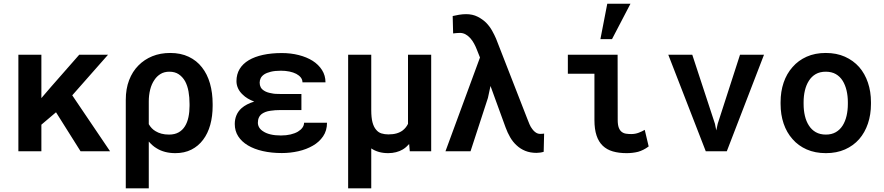

<svg xmlns="http://www.w3.org/2000/svg" viewBox="-20 -828 4841 1051"><path d="M286.6 -213.4 420.9 0H582.5L375.5 -306.2L571.3 -528.3H413.6L259.3 -352.5L206.5 -291V-528.3H80.6V0H206.5V-145.5Z M1144 -248.5V-258.8Q1144 -319.8 1129.4 -371.1Q1114.7 -422.4 1085.4 -459.5Q1056.6 -496.6 1012.9 -517.3Q969.2 -538.1 912.1 -538.1Q857.9 -538.1 814 -520.3Q770 -502.4 737.8 -469.7Q705.1 -437 686.8 -389.4Q668.5 -341.8 668.5 -281.2V203.1H794.4V-53.2Q804.2 -42 814.9 -32.5Q825.7 -22.9 838.4 -15.6Q858.9 -2.9 884.5 3.7Q910.2 10.3 939.9 10.3Q989.7 10.3 1027.8 -9Q1065.9 -28.3 1091.8 -63Q1117.7 -97.2 1130.9 -144.5Q1144 -191.9 1144 -248.5ZM1017.6 -258.8V-248.5Q1017.6 -215.3 1011.5 -186.5Q1005.4 -157.7 992.2 -136.7Q979 -115.2 957.5 -103.3Q936 -91.3 905.3 -91.3Q882.3 -91.3 864 -96.2Q845.7 -101.1 831.5 -109.9Q819.8 -116.7 810.5 -126.5Q801.3 -136.2 794.4 -148.4V-272.9Q794.4 -306.6 802 -337.4Q809.6 -368.2 825.7 -391.1Q838.9 -411.1 859.1 -423.3Q879.4 -435.5 907.2 -435.5Q937.5 -435.5 958.5 -421.4Q979.5 -407.2 993.2 -383.3Q1006.3 -358.9 1012 -326.9Q1017.6 -294.9 1017.6 -258.8Z M1265.1 -149.4Q1265.1 -111.3 1283.9 -82Q1302.7 -52.7 1336.9 -32.2Q1371.1 -11.7 1418.5 -1Q1465.8 9.8 1522.9 9.8Q1568.8 9.8 1613.3 -0.2Q1657.7 -10.3 1692.9 -30.8Q1727.1 -50.3 1748.5 -81.5Q1770 -112.8 1770 -156.2H1644.5Q1644.5 -142.1 1635.7 -129.6Q1627 -117.2 1610.8 -107.4Q1594.2 -97.7 1570.6 -92Q1546.9 -86.4 1517.6 -86.4Q1484.9 -86.4 1460.9 -92.3Q1437 -98.1 1422.4 -107.9Q1406.7 -117.2 1399.2 -129.6Q1391.6 -142.1 1391.6 -156.2Q1391.6 -172.4 1397.2 -184.6Q1402.8 -196.8 1414.1 -205.1Q1422.4 -210.9 1433.8 -215.3Q1445.3 -219.7 1460.4 -221.7Q1472.2 -223.6 1486.3 -224.6Q1500.5 -225.6 1516.1 -225.6H1629.9V-313.5H1516.1Q1501.5 -313.5 1489 -314.2Q1476.6 -314.9 1466.3 -317.4Q1454.1 -319.3 1444.1 -322.8Q1434.1 -326.2 1427.2 -330.6Q1413.1 -338.9 1407.2 -350.1Q1401.4 -361.3 1401.4 -375.5Q1401.4 -388.2 1407 -399.9Q1412.6 -411.6 1426.3 -420.9Q1439.9 -429.7 1462.4 -435.3Q1484.9 -440.9 1518.1 -440.9Q1542.5 -440.9 1564 -436.5Q1585.4 -432.1 1601.6 -423.8Q1617.2 -415.5 1626.5 -403.8Q1635.7 -392.1 1635.7 -377.4H1761.7Q1761.7 -414.6 1742.7 -444.6Q1723.6 -474.6 1691.4 -495.1Q1658.7 -515.6 1615.2 -526.6Q1571.8 -537.6 1522.9 -537.6Q1465.3 -537.6 1419.7 -527.6Q1374 -517.6 1341.8 -498.5Q1309.1 -479 1291.7 -450.2Q1274.4 -421.4 1274.4 -383.8Q1274.4 -363.3 1283.2 -344.2Q1292 -325.2 1308.6 -310.1Q1320.3 -298.3 1336.2 -288.8Q1352.1 -279.3 1371.6 -272Q1350.1 -265.6 1332.5 -256.3Q1314.9 -247.1 1301.8 -235.4Q1283.7 -219.2 1274.4 -197.3Q1265.1 -175.3 1265.1 -149.4Z M2012.2 -528.3H1885.7V203.1H2012.2V-15.6Q2030.8 -2.9 2054 3.7Q2077.1 10.3 2105 10.3Q2127.9 10.3 2147.9 5.1Q2168 0 2184.6 -9.8Q2194.3 -15.6 2203.1 -23.2Q2211.9 -30.8 2219.7 -39.6L2223.1 0H2340.3V-528.3H2213.4V-149.9Q2208 -139.2 2200.9 -130.4Q2193.8 -121.6 2184.6 -114.3Q2170.4 -103.5 2151.1 -97.9Q2131.8 -92.3 2106 -92.3Q2085.4 -92.3 2068.1 -97.7Q2050.8 -103 2038.6 -118.2Q2025.9 -132.8 2019 -158.4Q2012.2 -184.1 2012.2 -225.6Z M2555.7 0 2650.9 -292 2665 -357.4 2688.5 -292.5 2747.6 -130.4Q2757.8 -102.1 2772.5 -76.7Q2787.1 -51.3 2807.6 -32.7Q2828.1 -13.2 2855.2 -2.2Q2882.3 8.8 2917 8.8Q2925.8 8.8 2936.5 7.3Q2947.3 5.9 2956.1 2.9L2958.5 -96.7Q2950.2 -95.7 2947.5 -95.5Q2944.8 -95.2 2936.5 -95.2Q2924.3 -95.2 2913.3 -102.3Q2902.3 -109.4 2894 -121.1Q2884.8 -132.8 2878.4 -147.9Q2872.1 -163.1 2866.2 -178.2L2695.3 -616.7Q2687 -636.2 2673.8 -659.9Q2660.6 -683.6 2641.1 -703.6Q2621.1 -723.1 2594 -736.8Q2566.9 -750.5 2531.2 -750.5Q2512.7 -750.5 2492.2 -747.1Q2471.7 -743.7 2458 -740.2L2460.4 -645Q2469.7 -646 2479.5 -647Q2489.3 -647.9 2497.1 -647.9Q2514.2 -647.9 2528.6 -639.9Q2543 -631.8 2554.7 -618.7Q2566.4 -605.5 2575.2 -589.1Q2584 -572.8 2590.3 -556.2L2607.4 -513.2L2418.5 0Z M3088.4 -528.3V-424.3H3233.9V-170.9Q3233.9 -121.1 3245.4 -86.4Q3256.8 -51.8 3279.3 -30.3Q3301.8 -8.8 3334.5 0.7Q3367.2 10.3 3410.2 10.3Q3426.3 10.3 3441.9 8.5Q3457.5 6.8 3473.1 2.9Q3486.8 -1 3501.2 -8.1Q3515.6 -15.1 3530.8 -26.4L3509.3 -117.2Q3495.6 -108.9 3476.6 -101.6Q3457.5 -94.2 3435.5 -94.2Q3420.4 -94.2 3407 -96.2Q3393.6 -98.1 3383.3 -106Q3373 -113.8 3367.2 -129.2Q3361.3 -144.5 3361.3 -171.9L3360.8 -528.3ZM3304.2 -807.6 3266.6 -613.8H3330.1L3431.2 -807.6Z M3843.3 0H3958.5L4162.1 -528.3H4030.8L3908.7 -150.4L3900.9 -114.3L3893.6 -150.4L3769.5 -528.3H3638.2Z M4252.9 -269V-258.8Q4252.9 -200.7 4269.5 -151.6Q4286.1 -102.5 4318.4 -66.4Q4349.6 -30.3 4395.8 -10Q4441.9 10.3 4501 10.3Q4559.6 10.3 4605.5 -10Q4651.4 -30.3 4683.1 -66.4Q4714.4 -102.5 4731 -151.6Q4747.6 -200.7 4747.6 -258.8V-269Q4747.6 -326.7 4731 -375.7Q4714.4 -424.8 4683.1 -460.9Q4650.9 -497.1 4605 -517.6Q4559.1 -538.1 4500 -538.1Q4441.4 -538.1 4395.5 -517.6Q4349.6 -497.1 4318.4 -460.9Q4286.1 -424.8 4269.5 -375.7Q4252.9 -326.7 4252.9 -269ZM4378.9 -258.8V-269Q4378.9 -302.7 4386 -332.8Q4393.1 -362.8 4407.7 -385.7Q4422.4 -409.2 4445.3 -422.4Q4468.3 -435.5 4500 -435.5Q4532.2 -435.5 4555.2 -422.4Q4578.1 -409.2 4592.8 -385.7Q4606.9 -362.8 4614 -332.8Q4621.1 -302.7 4621.1 -269V-258.8Q4621.1 -224.1 4614 -193.8Q4606.9 -163.6 4592.8 -141.1Q4578.1 -117.7 4555.2 -104.5Q4532.2 -91.3 4501 -91.3Q4468.8 -91.3 4445.6 -104.5Q4422.4 -117.7 4407.7 -141.1Q4393.1 -163.6 4386 -193.8Q4378.9 -224.1 4378.9 -258.8Z"/></svg>

Font: Roboto Mono SemiBold
Style: Regular
Weight: 600
Monospace: yes
Designer: Google
Version: Version 3.000